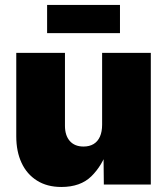

<svg xmlns="http://www.w3.org/2000/svg" viewBox="-20 -742 672 772"><path d="M226.6 9.8Q169.4 9.8 128.7 -15.9Q87.9 -41.5 66.7 -87.2Q45.4 -132.8 45.4 -193.8V-529.3H241.2V-236.3Q241.2 -197.3 260.7 -175Q280.3 -152.8 315.9 -152.8Q339.4 -152.8 356.2 -162.8Q373 -172.9 381.8 -192.6Q390.6 -212.4 390.6 -240.7V-529.3H586.4V0H397.5L396 -141.1H412.6Q391.1 -76.2 347.4 -33.2Q303.7 9.8 226.6 9.8ZM462.4 -722.2V-608.9H169.4V-722.2Z"/></svg>

Font: Inter 24pt Black
Style: Regular
Weight: 900
Designer: Rasmus Andersson
Foundry: rsms
Version: Version 4.001;git-66647c0bb